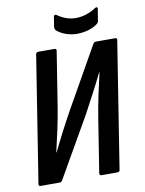

<svg xmlns="http://www.w3.org/2000/svg" viewBox="-90 -885 716 949"><g transform="rotate(-10 267.5 -411.0)"><path d="M37 0Q25 0 27 -11L127 -644Q129 -655 139 -655H220Q232 -655 230 -644L186 -367Q178 -317 166 -261Q154 -205 141 -150H143Q166 -198 192.5 -249Q219 -300 247 -350L414 -645Q417 -650 420.5 -652.5Q424 -655 429 -655H524Q537 -655 534 -644L434 -11Q433 0 422 0H342Q331 0 332 -11L375 -283Q383 -333 395 -390Q407 -447 420 -502H418Q395 -455 368 -404Q341 -353 317 -308L146 -10Q144 -6 141 -3Q138 0 132 0ZM344 -709Q317 -709 289.5 -718.5Q262 -728 244 -744Q237 -750 238 -764L246 -813Q247 -819 251.5 -820.5Q256 -822 261 -818Q280 -804 303.5 -795.5Q327 -787 351 -787Q405 -787 453 -819Q459 -823 463.5 -821Q468 -819 466 -813L457 -757Q456 -746 448 -740Q429 -725 401 -717Q373 -709 344 -709Z"/></g></svg>

Font: Sofia Sans Condensed
Style: Bold Italic
Weight: 700
Italic angle: -9°
Version: Version 4.100